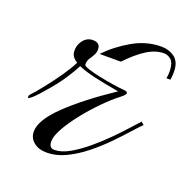

<svg xmlns="http://www.w3.org/2000/svg" viewBox="-89 -534 610 621"><g transform="rotate(20 215.5 -223.5)"><path d="M132.8 1Q105.5 1 88.4 -12.9Q71.3 -26.9 71.3 -49.3Q71.3 -88.4 128.4 -143.6Q185.5 -198.7 283.2 -264.2Q233.4 -272.5 197.5 -280.8Q161.6 -289.1 140.1 -298.8Q130.4 -279.3 111.8 -251Q93.3 -222.7 64.5 -189.9Q44.9 -167 35.2 -157.7Q25.4 -148.4 21.7 -146.7Q18.1 -145 17.6 -144Q16.1 -143.6 15.9 -147Q15.6 -150.4 16.1 -152.3Q16.1 -154.3 23.4 -161.6Q30.8 -168.9 54.2 -198.2Q78.6 -229 97.7 -256.8Q116.7 -284.7 127 -305.7Q109.4 -316.9 106.4 -330.6Q102.5 -354 115.7 -373Q128.9 -392.1 149.9 -392.1Q175.8 -392.1 175.8 -369.6Q175.8 -358.4 171.4 -350.6Q167 -342.8 162.6 -335.4Q153.8 -325.2 153.8 -309.6Q153.8 -304.7 170.7 -299.1Q187.5 -293.5 212.2 -288.3Q236.8 -283.2 260.7 -279.5Q284.7 -275.9 298.3 -274.9Q307.6 -274.4 309.8 -271.7Q312 -269 312 -267.6Q312 -262.7 297.9 -251.5Q271 -231 242.7 -201.9Q214.4 -172.9 189.9 -141.8Q165.5 -110.8 150.4 -83.5Q135.3 -56.2 135.3 -38.6Q135.3 -15.6 153.8 -15.6Q177.7 -15.6 206.1 -31.7Q234.4 -47.9 263.4 -72.3Q292.5 -96.7 318.1 -122.8Q343.8 -148.9 362.3 -169.7Q380.9 -190.4 388.2 -198.2L397.9 -189.9Q387.2 -179.7 367.4 -157.5Q347.7 -135.3 321.3 -108.2Q294.9 -81.1 263.9 -56.2Q232.9 -31.2 199.7 -15.1Q166.5 1 132.8 1ZM185.5 -357.4Q221.7 -395 268.6 -421.6Q315.4 -448.2 365.7 -448.2Q391.6 -448.2 410.4 -434.8Q429.2 -421.4 431.2 -392.1Q432.1 -374 429.2 -357.4H415.5Q418.5 -372.6 417.5 -388.2Q416 -412.1 405 -421.4Q394 -430.7 380.9 -430.7Q352.5 -430.7 322.8 -412.1Q293 -393.6 258.8 -357.4Z"/></g></svg>

Font: Pinyon Script
Style: Regular
Weight: 400
Designer: Nicole Fally, Eben Sorkin
Foundry: Sorkin Type Co.
Version: Version 1.008; ttfautohint (v1.8.4.7-5d5b)